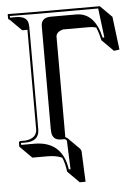

<svg xmlns="http://www.w3.org/2000/svg" viewBox="-57 -690 669 932"><g transform="rotate(-5 277.0 -224.0)"><path d="M149.4 58.6H74.7L18.1 2L16.1 0V-19Q17.6 -25.9 23.9 -26.9H49.8Q101.6 -33.2 105 -73.2V-561.5H79.6L22.9 -618.2Q19.5 -618.7 18.1 -620.1Q16.6 -623 16.1 -625V-645L18.1 -646Q18.6 -646 145 -645H464.8L521.5 -588.4L541.5 -427.2L514.6 -423.3L458 -480Q449.7 -518.1 438.5 -543.5Q422.9 -548.3 405.8 -548.3H278.3Q245.6 -540.5 242.7 -517.6V-26.4Q249 -23.9 252.9 -20.5L309.6 36.1Q314.5 42.5 315.4 49.8L321.8 197.8H293.5L236.8 141.1Q231.9 99.6 219.2 71.3Q189.5 58.6 149.4 58.6ZM92.8 -7.8Q226.1 -6.3 246.1 130.9H254.4L249 -6.3Q247.6 -15.1 237.8 -17.1H221.2Q181.6 -17.1 176.8 -54.2Q175.8 -62.5 175.8 -73.2V-574.2Q177.2 -614.7 222.2 -615.2H349.1Q437.5 -613.8 465.8 -491.2L473.6 -492.7L456.1 -634.8H145Q132.8 -634.8 25.9 -635.7V-627.9H53.2Q105 -627.9 112.8 -595.7Q114.7 -585.9 115.2 -574.2V-73.2Q113.3 -18.1 49.8 -17.1H25.9V-7.8Z"/></g></svg>

Font: Linux Biolinum Shadow O
Style: Bold
Weight: 700
Designer: Philipp H. Poll
Foundry: Philipp H. Poll
Version: Version 0.9.2